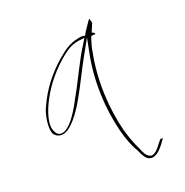

<svg xmlns="http://www.w3.org/2000/svg" viewBox="-104 -652 865 899"><g transform="rotate(-15 328.0 -203.0)"><path d="M97 -179C90 -139 92 -98 104 -79C120 -61 147 -56 174 -77C207 -103 239 -158 264 -215C289 -270 310 -328 335 -384L375 -474L365 -382C358 -298 363 -221 377 -143C393 -59 423 40 466 97C481 126 494 142 507 147C537 158 561 131 583 96L596 74C595 74 594 73 593 73C590 74 586 76 584 74L572 91C561 110 537 149 513 136C499 131 488 114 477 91C461 66 445 32 429 -9C390 -119 367 -262 383 -404C384 -423 388 -440 391 -455L396 -475L409 -478H416C418 -486 412 -486 401 -491L403 -493C408 -510 412 -520 416 -533C414 -542 411 -550 408 -555C408 -554 404 -552 404 -551C397 -538 374 -500 367 -481L365 -486C361 -484 359 -485 350 -485C301 -473 276 -456 243 -423C196 -379 146 -312 117 -240C107 -216 100 -197 97 -179ZM128 -239C156 -308 204 -373 249 -417C271 -438 293 -459 333 -469L363 -475L349 -447C312 -377 284 -292 249 -216C236 -184 185 -60 134 -71H133C124 -73 119 -79 114 -87C89 -119 107 -189 128 -239ZM572 91V92Z"/></g></svg>

Font: Stray Cat
Style: HlExtObl
Weight: 100
Version: Version 1.0